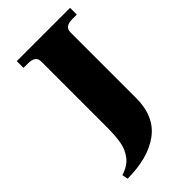

<svg xmlns="http://www.w3.org/2000/svg" viewBox="-247 -777 968 968"><g transform="rotate(-45 237.5 -293.0)"><path d="M49 83Q100 67 125 34.5Q150 2 157.5 -40.5Q165 -83 165 -146V-612Q165 -652 111 -652H79V-700H459V-652H427Q373 -652 373 -612V-143Q373 -12 287.5 51Q202 114 55 114Z"/></g></svg>

Font: Taviraj Black
Style: Regular
Weight: 900
Designer: Katatrad Team
Foundry: CadsonDemak
Version: Version 1.001